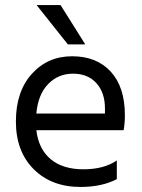

<svg xmlns="http://www.w3.org/2000/svg" viewBox="-20 -736 562 761"><path d="M318 -560H249L125 -716H220ZM124 -286H396V-306Q396 -369 362 -406.5Q328 -444 269.5 -444Q211 -444 171 -403Q131 -362 124 -286ZM299 5Q184 5 113.5 -65.5Q43 -136 43 -254.5Q43 -373 106 -443Q169 -513 266 -513Q363 -513 419 -452Q475 -391 475 -279Q475 -247 470 -220H124Q133 -145 181 -105Q229 -65 310.5 -65Q392 -65 443 -100V-26Q384 5 299 5Z"/></svg>

Font: Hind Mysuru
Style: Regular
Weight: 400
Designer: Manushi Parikh, Hitesh Malaviya
Foundry: Indian Type Foundry
Version: Version 0.703;PS 1.0;hotconv 1.0.86;makeotf.lib2.5.63406